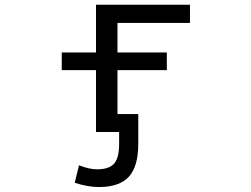

<svg xmlns="http://www.w3.org/2000/svg" viewBox="-20 -544 1040 794"><path d="M472.7 50.8V2H459H430.7H377V-253.9H235.4V-327.1H377V-524.4H765.6V-449.2H465.8V-327.1H669.9V-253.9H465.8V-72.3H551.8V50.8Q551.8 144.5 512.7 187Q473.6 229.5 388.7 229.5Q343.8 229.5 289.1 211.9L306.6 139.6Q349.6 156.2 380.9 156.2Q431.6 156.2 452.1 132.3Q472.7 108.4 472.7 50.8Z"/></svg>

Font: GenEi Gothic M Regular
Style: Regular
Weight: 400
Designer: o_tamon (Modified); [Source Han Sans]
Ryoko NISHIZUKA  (kana & ideographs); Paul D. Hunt (Latin, Greek & Cyrillic); Wenl
Version: Version 1.1a;Original Version 1.004